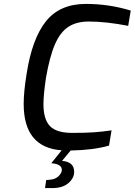

<svg xmlns="http://www.w3.org/2000/svg" viewBox="-20 -763 688 981"><path d="M215 -366Q202 -279 202 -231Q202 -153 235.5 -118.5Q269 -84 349 -84Q415 -84 459 -87Q503 -90 550 -97L537 -19Q456 4 341 6L297 59Q359 64 359 115Q359 147 329.5 172.5Q300 198 247 198H210L216 157L238 155Q265 152 280.5 136Q296 120 296 105Q296 75 242 71L295 5Q101 -9 101 -232Q101 -294 116 -386Q144 -566 215 -654.5Q286 -743 419 -743Q537 -743 648 -709L635 -631Q521 -653 434 -653Q371 -653 329.5 -626Q288 -599 261 -537Q234 -475 215 -366Z"/></svg>

Font: Exo Medium
Style: Italic
Weight: 500
Italic angle: -9°
Designer: Natanael Gama
Foundry: Natanael Gama
Version: Version 1.500; ttfautohint (v1.6)